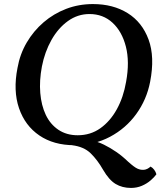

<svg xmlns="http://www.w3.org/2000/svg" viewBox="-20 -705 789 944"><path d="M346 9Q244 9 173.5 -39Q103 -87 73.5 -173Q44 -259 66 -371Q78 -439 111.5 -496Q145 -553 194.5 -595.5Q244 -638 305.5 -661.5Q367 -685 437 -685Q536 -685 607.5 -640.5Q679 -596 710.5 -510.5Q742 -425 718 -302Q701 -215 650 -144.5Q599 -74 521 -32.5Q443 9 346 9ZM362 -40Q425 -40 473.5 -74.5Q522 -109 554.5 -168Q587 -227 600 -303Q618 -401 599 -475.5Q580 -550 533.5 -593Q487 -636 420 -636Q362 -636 314 -601.5Q266 -567 233 -508.5Q200 -450 186 -378Q173 -309 178 -248Q183 -187 205 -140.5Q227 -94 267 -67Q307 -40 362 -40ZM624 219Q581 219 548.5 199.5Q516 180 487 130Q459 81 425.5 48.5Q392 16 334 9L427 -15Q460 -9 490.5 6Q521 21 551 41.5Q581 62 610 90Q640 117 655.5 124Q671 131 687 130Q697 129 705.5 124.5Q714 120 720 114Q730 119 738 129.5Q746 140 749 152Q739 166 720.5 182Q702 198 677.5 208.5Q653 219 624 219Z"/></svg>

Font: Vollkorn Medium
Style: Italic
Weight: 500
Italic angle: -11°
Designer: Friedrich Althausen
Foundry: Friedrich Althausen
Version: Version 5.000